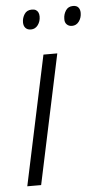

<svg xmlns="http://www.w3.org/2000/svg" viewBox="-52 -754 413 787"><g transform="rotate(-5 154.0 -360.0)"><path d="M28 0 141 -532H198L85 0ZM268 -639Q255 -639 246.5 -647.5Q238 -656 239 -671Q239 -689 249 -704.5Q259 -720 279 -720Q294 -720 301 -711.5Q308 -703 308 -689Q308 -669 297 -654Q286 -639 268 -639ZM99 -639Q85 -639 77 -647.5Q69 -656 69 -671Q69 -689 79 -704.5Q89 -720 110 -720Q120 -720 126.5 -716Q133 -712 136 -705Q139 -698 139 -689Q139 -669 128 -654Q117 -639 99 -639Z"/></g></svg>

Font: Noto Sans Display Light
Style: Italic
Weight: 300
Italic angle: -12°
Designer: Monotype Design Team
Foundry: Monotype Imaging Inc.
Version: Version 2.003